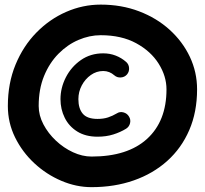

<svg xmlns="http://www.w3.org/2000/svg" viewBox="-20 -749 867 812"><path d="M517.1 -434.1Q506.8 -422.4 491 -421.4Q475.1 -420.4 463.9 -430.2Q442.9 -448.7 416.5 -448.7Q388.2 -448.7 364.3 -431.9Q340.3 -415 325.9 -387.9Q311.5 -360.8 311.5 -329.6Q311.5 -290 330.1 -268.1Q348.6 -246.1 392.6 -246.1Q417.5 -246.1 436.8 -252.4Q456.1 -258.8 474.1 -269.5Q486.8 -277.8 502.2 -273.7Q517.6 -269.5 525.4 -256.3Q533.7 -243.2 530 -228Q526.4 -212.9 513.2 -204.6Q489.3 -189.9 459.2 -180.4Q429.2 -170.9 392.6 -170.9Q341.8 -170.9 306.6 -192.9Q271.5 -214.8 253.7 -251Q235.8 -287.1 235.8 -329.6Q235.8 -377.4 258.5 -421.9Q281.2 -466.3 322 -494.9Q362.8 -523.4 416.5 -523.4Q444.8 -523.4 469.2 -513.9Q493.7 -504.4 513.2 -487.3Q524.9 -477.1 525.9 -461.4Q526.9 -445.8 517.1 -434.1ZM13.2 -300.8Q13.2 -397 45.7 -475.6Q78.1 -554.2 133.8 -611.1Q189.5 -668 259.8 -698.7Q330.1 -729.5 405.8 -729.5Q493.7 -729.5 568.1 -701.2Q642.6 -672.9 697.5 -623Q752.4 -573.2 783 -508.5Q813.5 -443.8 813.5 -371.1Q813.5 -275.4 780.5 -199Q747.6 -122.6 687.5 -68.6Q627.4 -14.6 545.9 13.9Q464.4 42.5 367.2 42.5Q302.2 42.5 239.3 15.6Q176.3 -11.2 125.2 -58.6Q74.2 -106 43.7 -168Q13.2 -230 13.2 -300.8ZM143.6 -300.8Q143.6 -261.2 163.6 -223.1Q183.6 -185.1 216.3 -154.3Q249 -123.5 288.6 -105.2Q328.1 -86.9 367.2 -86.9Q520 -86.9 602.1 -161.9Q684.1 -236.8 684.1 -371.1Q684.1 -426.8 651.1 -479.5Q618.2 -532.2 555.9 -566.2Q493.7 -600.1 405.8 -600.1Q358.4 -600.1 311.8 -580.1Q265.1 -560.1 227.1 -521.5Q189 -482.9 166.3 -427.5Q143.6 -372.1 143.6 -300.8Z"/></svg>

Font: Mikhak-DS1-FD Bold
Style: Bold
Weight: 700
Designer: Amin Abedi
Version: Version 3.2